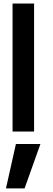

<svg xmlns="http://www.w3.org/2000/svg" viewBox="-20 -731 297 1067"><path d="M116.7 315.9 204.6 69.3H68.4L13.2 315.9ZM169.4 0V-711.4H49.8V0Z"/></svg>

Font: Ride
Style: Bold
Weight: 700
Version: Version 3.000